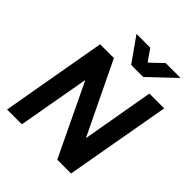

<svg xmlns="http://www.w3.org/2000/svg" viewBox="-245 -1054 1201 1201"><g transform="rotate(45 356.0 -453.5)"><path d="M145 -700H267L496 -225H498L581 -700H712L588 0H466L239 -474H237L153 0H22ZM260 -907H382L434 -832H440L518 -907H650L480 -746H374Z"/></g></svg>

Font: Chakra Petch
Style: Bold Italic
Weight: 700
Italic angle: -10°
Designer: Katatrad Aksorn Co.,Ltd.
Foundry: Cadson Demak Co.,Ltd.
Version: Version 1.000; ttfautohint (v1.6)